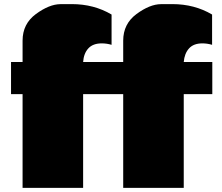

<svg xmlns="http://www.w3.org/2000/svg" viewBox="-20 -906 1073 926"><path d="M1002.9 -689.9Q979 -696.8 956.1 -696.8Q913.6 -696.8 891.6 -672.4Q869.6 -647.9 866.2 -606.9H1003.9V-452.1H866.2V0H574.2V-452.1H380.9V0H88.9V-452.1H33.2V-606.9H88.9V-710Q88.9 -791 153.3 -838.4Q217.8 -885.7 271.7 -886Q325.7 -886.2 326.2 -886.2Q433.1 -886.2 518.1 -835.9V-689.9Q494.1 -696.8 470.7 -696.8Q428.2 -696.8 406 -672.6Q383.8 -648.4 380.9 -606.9H574.2V-710Q574.2 -791 638.4 -838.4Q702.6 -885.7 756.6 -886Q810.5 -886.2 811 -886.2Q918 -886.2 1002.9 -835.9Z"/></svg>

Font: Fz Rammetto One
Style: Regular
Weight: 400
Designer: Vernon Adams
Foundry: Vernon Adams
Version: Vit hóa bi c Thuy @ FontZin.Com